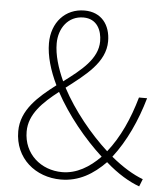

<svg xmlns="http://www.w3.org/2000/svg" viewBox="-53 -785 727 846"><g transform="rotate(5 310.5 -362.5)"><path d="M250 -20C157 -20 79 -85 79 -185C79 -262 138 -318 206 -371C259 -273 338 -176 418 -103C370 -54 314 -20 250 -20ZM177 -583C177 -650 217 -707 285 -707C345 -707 367 -657 367 -609C367 -531 296 -476 220 -419C194 -476 177 -532 177 -583ZM607 -20C564 -36 516 -65 465 -107C523 -182 566 -276 595 -377H559C532 -282 494 -197 440 -129C364 -198 285 -294 233 -392C316 -456 402 -518 402 -612C402 -684 362 -738 287 -738C202 -738 143 -673 143 -581C143 -524 162 -461 192 -399C115 -340 42 -277 42 -183C42 -62 136 13 247 13C328 13 390 -26 444 -81C498 -33 550 -3 594 13Z"/></g></svg>

Font: Kinto Sans Thin
Style: Regular
Weight: 100
Designer: Authors: Ryoko NISHIZUKA  (kana & ideographs); Paul D. Hunt (Latin, Greek & Cyrillic); Wenlong ZHANG  (bopomofo); Sandol
Foundry: Adobe Systems Incorporated, ookami Inc.
Version: Version 0.001